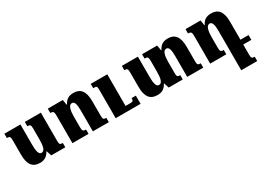

<svg xmlns="http://www.w3.org/2000/svg" viewBox="-9 -1246 3086 2238"><g transform="rotate(-30 1533.5 -127.0)"><path d="M215 11C273 11 313 -14 343 -68H347L369 0H558V-58C520 -58 513 -64 513 -114V-492H297V-434C333 -434 343 -425 343 -378V-231C343 -143 331 -82 287 -82C249 -82 238 -135 238 -220V-492H22V-434C63 -434 68 -425 68 -371V-185C68 -51 114 11 215 11Z M1144 -58C1104 -58 1099 -67 1099 -120V-308C1099 -444 1048 -502 956 -502C886 -502 851 -473 824 -421H820L808 -492H606V-434C642 -434 654 -424 654 -377V0H871V-58C832 -58 823 -68 823 -116V-258C823 -338 836 -408 881 -408C919 -408 929 -360 929 -275V0H1144ZM1571 -110H1514C1514 -73 1506 -66 1469 -66H1407V-492H1184V-434H1196C1229 -434 1236 -428 1236 -385V0H1571Z M2369 -120V-308C2369 -444 2318 -502 2226 -502C2157 -502 2122 -473 2095 -421H2090L2078 -492H1875V-434C1915 -434 1924 -424 1924 -377V-231C1924 -143 1912 -82 1868 -82C1830 -82 1819 -135 1819 -220V-492H1603V-434C1644 -434 1649 -425 1649 -371V-185C1649 -51 1695 11 1796 11C1854 11 1894 -11 1924 -68H1928L1950 0H2139V-58C2101 -58 2094 -64 2094 -114V-258C2094 -338 2106 -408 2151 -408C2189 -408 2199 -360 2199 -275V0H2415V-58C2374 -58 2369 -67 2369 -120Z M2953 128V0H3062V-65H2953V-308C2953 -444 2902 -502 2810 -502C2740 -502 2705 -476 2678 -421H2674L2662 -492H2460V-434C2496 -434 2508 -424 2508 -377V0H2725V-58C2686 -58 2677 -68 2677 -116V-258C2677 -338 2690 -408 2735 -408C2773 -408 2783 -360 2783 -275V248H2998V190C2958 190 2953 181 2953 128Z"/></g></svg>

Font: Noto Serif Armenian Condensed Black
Style: Regular
Weight: 900
Width: 3
Designer: Monotype Design Team
Foundry: Monotype Imaging Inc.
Version: Version 2.008